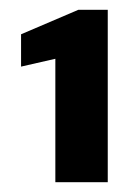

<svg xmlns="http://www.w3.org/2000/svg" viewBox="-20 -724 281 392"><path d="M93 -352V-604L23 -588V-654L140 -704H200V-352Z"/></svg>

Font: DM Sans ExtraBold
Style: Regular
Weight: 800
Designer: Colophon Foundry, Jonny Pinhorn
Foundry: Colophon Foundry
Version: Version 4.004; ttfautohint (v1.8.4.7-5d5b)